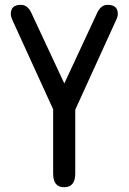

<svg xmlns="http://www.w3.org/2000/svg" viewBox="-20 -783 540 806"><path d="M295.9 -322.3V-53.7Q295.9 2.9 249 2.9Q203.1 2.9 203.1 -53.7V-324.2L33.2 -696.3Q25.4 -712.9 25.4 -724.6Q25.4 -762.7 67.4 -762.7Q95.7 -762.7 111.3 -729.5L250 -432.6L387.7 -728.5Q403.3 -762.7 431.6 -762.7Q474.6 -762.7 474.6 -724.6Q474.6 -712.9 466.8 -697.3Z"/></svg>

Font: MotoyaLMaru
Style: W3 mono
Weight: 400
Version: Version 1.01